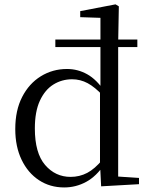

<svg xmlns="http://www.w3.org/2000/svg" viewBox="-20 -825 669 860"><path d="M227.9 -614.1V-647.9H595.2V-614.1ZM136.1 -249.5Q136.1 -139.6 182 -86.1Q227.9 -32.7 296.2 -32.7Q336.4 -32.7 370.6 -50.6Q404.7 -68.5 439.4 -110.2L447.4 -107.1L448.8 -90.8Q412.4 -35.6 366.2 -10.5Q320.1 14.6 267.4 14.6Q204 14.6 154.4 -18Q104.9 -50.6 76.7 -109.5Q48.4 -168.5 48.4 -247Q48.4 -330.7 79.2 -390.6Q109.9 -450.6 162.7 -483.3Q215.6 -516 280.4 -516Q328.3 -516 370.8 -492.3Q413.3 -468.6 450 -413.6H455.5L440.8 -396.7Q405.2 -434.9 372.6 -452.4Q340 -469.9 302.8 -469.9Q256.9 -469.9 219 -446.3Q181.2 -422.7 158.7 -374Q136.1 -325.2 136.1 -249.5ZM602.6 0 433 9.6 428.1 -88.6 427.9 -91.2V-418.7L429.9 -425.7V-745.1L339.3 -748.1V-775.1L497.5 -805.5L512.3 -796.5L509.3 -633.4V-34.2L602.6 -27.8Z"/></svg>

Font: Noto Serif KR
Style: Regular
Weight: 200
Designer: Ryoko NISHIZUKA 西塚涼子 (kana & ideographs); Frank Grießhammer (Latin, Greek & Cyrillic); Wenlong ZHANG 张文龙 (bopomofo); San
Foundry: Adobe
Version: Version 2.001;hotconv 1.1.0;makeotfexe 2.6.0